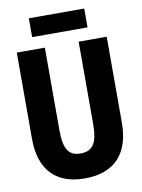

<svg xmlns="http://www.w3.org/2000/svg" viewBox="-96 -948 756 1024"><g transform="rotate(-10 281.5 -436.5)"><path d="M133 -781H433V-883H133ZM280 10C444 10 525 -85 525 -248V-714H373V-267C373 -165 346 -125 280 -125C217 -125 190 -163 190 -266V-714H38V-247C38 -80 122 10 280 10Z"/></g></svg>

Font: Noto Sans Mono SemiCondensed ExtraBold
Style: Regular
Weight: 800
Width: 4
Designer: Monotype Design Team
Foundry: Monotype Imaging Inc.
Version: Version 2.014